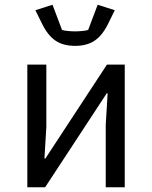

<svg xmlns="http://www.w3.org/2000/svg" viewBox="-20 -788 640 808"><path d="M95 -516H175V-253L167 -121H171L430 -516H505V0H425V-263L433 -395H429L170 0H95ZM157 -688 129 -745 201 -768 241 -662Q250 -659 266.5 -657.5Q283 -656 296 -656Q309 -656 325.5 -657.5Q342 -659 351 -662L391 -768L463 -745L435 -688Q411 -639 378.5 -617Q346 -595 296 -595Q246 -595 213.5 -617Q181 -639 157 -688Z"/></svg>

Font: iA Writer Mono V
Style: Regular
Weight: 400
Designer: Mike Abbink, Paul van der Laan, Pieter van Rosmalen
Foundry: Bold Monday
Version: Version 2.000